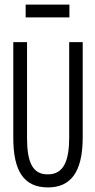

<svg xmlns="http://www.w3.org/2000/svg" viewBox="-20 -807 415 838"><path d="M92 -731H283V-787H92ZM189 11C286 11 341 -52 341 -208V-623H282V-207C282 -107 259 -46 189 -46C121 -45 98 -102 98 -204V-623H38V-205C38 -64 82 11 189 11Z"/></svg>

Font: Inconsolata Condensed
Style: Regular
Weight: 400
Width: 3
Monospace: yes
Designer: Raph Levien, Cyreal, Brenton Simpson
Foundry: Raph Levien, Cyreal, Google
Version: Version 3.100